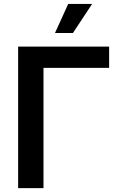

<svg xmlns="http://www.w3.org/2000/svg" viewBox="-20 -967 621 987"><path d="M541 -727.5V-618.2H203.6V0H73.2V-727.5ZM262.7 -797.4 330.6 -946.8H453.6L355 -797.4Z"/></svg>

Font: Inter-SemiBold
Style: Regular
Weight: 600
Designer: Rasmus Andersson
Foundry: rsms
Version: Version 4.000;git-a52131595